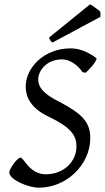

<svg xmlns="http://www.w3.org/2000/svg" viewBox="-20 -854 485 889"><path d="M445 -799C439 -807 420 -818 409 -827L397 -834L207 -680C212 -667 214 -664 223 -657L445 -776ZM426 -585C394 -609 354 -630 307 -630C182 -630 99 -539 99 -453C99 -406 121 -353 207 -313C306 -265 334 -229 334 -176C334 -103 272 -47 193 -47C116 -47 91 -124 75 -124C59 -124 23 -71 23 -56C23 -22 111 15 160 15C289 15 398 -92 398 -215C398 -288 360 -327 258 -381C171 -423 157 -458 157 -486C157 -529 198 -579 267 -579C306 -579 341 -551 362 -520L376 -517C383 -522 397 -537 410 -552C423 -569 427 -579 427 -582C427 -583 427 -584 426 -585Z"/></svg>

Font: Oxford Ugaritic Clay
Style: Regular
Weight: 400
Designer: Jacob Thomas
Foundry: Bengal Creative Media Limited
Version: Version 1.000